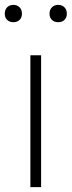

<svg xmlns="http://www.w3.org/2000/svg" viewBox="-48 -767 294 787"><path d="M76.5 0V-540.5H120.5V0ZM-28.5 -711Q-28.5 -727 -18.8 -737Q-9 -747 7 -747Q22.5 -747 32.2 -737Q42 -727 42 -711Q42 -695 32.2 -685.5Q22.5 -676 7 -676Q-9 -676 -18.8 -685.5Q-28.5 -695 -28.5 -711ZM155 -711Q155 -727 164.8 -737Q174.5 -747 190.5 -747Q206.5 -747 216.2 -737Q226 -727 226 -711Q226 -695 216.2 -685.5Q206.5 -676 190.5 -676Q174.5 -676 164.8 -685.5Q155 -695 155 -711Z"/></svg>

Font: Encode Sans Semi Condensed ExLight
Style: Regular
Weight: 275
Width: 4
Designer: Multiple Designers
Foundry: Impallari Type
Version: Version 2.000